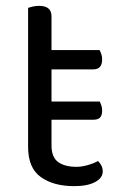

<svg xmlns="http://www.w3.org/2000/svg" viewBox="-20 -623 412 656"><path d="M233 13Q163 13 119.5 -18Q76 -49 76 -121V-596Q81 -598 91.5 -600.5Q102 -603 114 -603Q156 -603 156 -567V-452H320Q323 -447 326 -438.5Q329 -430 329 -420Q329 -386 299 -386H156V-276H321Q323 -271 326 -263.5Q329 -256 329 -246Q329 -228 321.5 -221Q314 -214 300 -214H156V-126Q156 -86 178.5 -69.5Q201 -53 242 -53Q259 -53 280 -59Q301 -65 315 -73Q321 -67 326 -58Q331 -49 331 -37Q331 -15 305 -1Q279 13 233 13Z"/></svg>

Font: Baloo 2
Style: Regular
Weight: 400
Designer: Sarang Kulkarni and Ek Type
Foundry: Ek Type
Version: Version 1.640;hotconv 1.0.111;makeotfexe 2.5.65597; ttfautoh